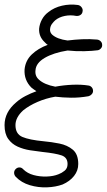

<svg xmlns="http://www.w3.org/2000/svg" viewBox="-50 -658 469 844"><path d="M225 153Q195 164 156.5 165.5Q118 167 81 156Q44 145 19 119Q12 111 12 101.5Q12 92 19 85Q26 78 35.5 78Q45 78 52 86Q70 104 97.5 111.5Q125 119 155 118Q185 117 207 108Q221 103 234 92.5Q247 82 247 63Q247 34 220.5 25Q194 16 137 10Q111 7 82 2.5Q53 -2 27.5 -13.5Q2 -25 -14 -47.5Q-30 -70 -30 -108Q-30 -165 21 -208Q39 -224 62 -236Q85 -248 110 -257Q104 -261 98.5 -265Q93 -269 88 -273Q55 -306 58 -353Q62 -392 89.5 -418.5Q117 -445 160 -461Q156 -463 153 -466Q150 -469 147 -472Q120 -497 122 -532Q124 -553 134.5 -572.5Q145 -592 163 -605Q188 -625 222.5 -633Q257 -641 293 -636Q303 -634 309 -625.5Q315 -617 313 -608Q312 -598 304 -592.5Q296 -587 285 -588Q260 -593 235 -588Q210 -583 193 -569Q186 -563 178.5 -553Q171 -543 170 -529Q169 -516 179 -506Q201 -486 247 -480Q278 -484 311 -485.5Q344 -487 377 -484Q386 -483 392.5 -476.5Q399 -470 399 -461Q400 -452 393.5 -445Q387 -438 379 -437Q357 -434 321 -433Q285 -432 247 -436Q185 -426 146.5 -403.5Q108 -381 106 -349Q103 -324 121 -308Q145 -286 193 -277Q231 -284 269.5 -285.5Q308 -287 339 -282Q347 -281 353 -274.5Q359 -268 359 -258Q359 -250 353 -243.5Q347 -237 339 -235Q299 -228 262 -228.5Q225 -229 193 -233Q152 -226 115 -210Q78 -194 52 -173Q18 -142 18 -108Q18 -69 48.5 -56Q79 -43 142 -37Q176 -34 211 -27Q246 -20 270 0Q294 20 294 63Q294 92 275.5 115.5Q257 139 225 153Z"/></svg>

Font: Kurewa Gothic CJK TC Regular
Style: Regular
Weight: 400
Designer: Max Yao
Foundry: Max-Everyday
Version: Version 1.071; ttfautohint (v1.8.3)